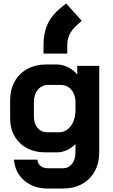

<svg xmlns="http://www.w3.org/2000/svg" viewBox="-20 -876 646 1099"><path d="M60 38H194Q196 60 212 73.5Q228 87 252 87H342Q373 87 392.5 61.5Q412 36 412 -5V-52Q392 -30 363.5 -17Q335 -4 309 -4H240Q149 -4 93.5 -58Q38 -112 38 -200V-302Q38 -363 64 -409.5Q90 -456 137 -481.5Q184 -507 245 -507H303Q337 -507 369.5 -491Q402 -475 422 -449V-499H548V-5Q548 57 522.5 104Q497 151 450 177Q403 203 342 203H252Q172 203 119 157.5Q66 112 60 38ZM318 -119Q356 -119 382 -150.5Q408 -182 412 -233V-302Q408 -342 385 -366Q362 -390 327 -390H257Q220 -390 197 -363Q174 -336 174 -292V-210Q174 -169 195 -144Q216 -119 249 -119ZM229 -618Q229 -687 252.5 -738Q276 -789 325 -829L359 -856L448 -757L418 -730Q365 -683 365 -618V-569H229Z"/></svg>

Font: Stavian Bold
Style: Bold
Weight: 700
Version: Version 1.000; ttfautohint (v1.6)